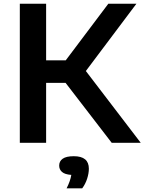

<svg xmlns="http://www.w3.org/2000/svg" viewBox="-20 -760 769 1022"><path d="M85.5 0V-740H225.5V-439H330L556.5 -740H706L437 -382L729 0H574.5L329 -319H225.5V0ZM334.5 242.5Q355 202 359.5 171Q325 168.5 310 155.2Q295 142 295 121.5Q295 98 313.8 84.8Q332.5 71.5 373 71.5Q453 71.5 453 138Q453 162.5 443.8 191.2Q434.5 220 417.5 242.5Z"/></svg>

Font: Encode Sans Expanded SemiBold
Style: Regular
Weight: 600
Width: 7
Designer: Multiple Designers
Foundry: Impallari Type
Version: Version 3.000; ttfautohint (v1.8.3) -l 8 -r 50 -G 200 -x 14 